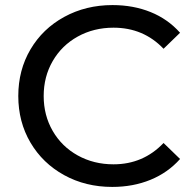

<svg xmlns="http://www.w3.org/2000/svg" viewBox="-20 -728 758 756"><path d="M232.5 -38.5C288.8 -7.5 352 8 422 8C476.7 8 526.8 -1.3 572.5 -20C618.2 -38.7 657 -66 689 -102L624 -165C570.7 -109 505 -81 427 -81C375 -81 328 -92.7 286 -116C244 -139.3 211.2 -171.5 187.5 -212.5C163.8 -253.5 152 -299.3 152 -350C152 -400.7 163.8 -446.5 187.5 -487.5C211.2 -528.5 244 -560.7 286 -584C328 -607.3 375 -619 427 -619C505.7 -619 571.3 -591.3 624 -536L689 -599C657 -635 618.3 -662.2 573 -680.5C527.7 -698.8 477.7 -708 423 -708C353 -708 289.7 -692.5 233 -661.5C176.3 -630.5 132 -587.8 100 -533.5C68 -479.2 52 -418 52 -350C52 -282 68 -220.8 100 -166.5C132 -112.2 176.2 -69.5 232.5 -38.5Z"/></svg>

Font: ICO Headline
Style: Regular
Weight: 500
Designer: Julieta Ulanovsky
Foundry: Julieta Ulanovsky
Version: Version 7.200